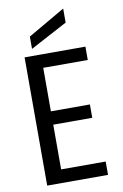

<svg xmlns="http://www.w3.org/2000/svg" viewBox="-104 -1033 697 1091"><g transform="rotate(-10 244.5 -487.5)"><path d="M428 -663V-740H77V0H428V-77H171V-335H396V-412H171V-663ZM127 -780 341 -894V-975L127 -851Z"/></g></svg>

Font: Malmofest
Style: Regular
Weight: 400
Designer: Jonny Pinhorn (Poppins), Kolossal
Version: Version 1.004;Glyphs 3.1.2 (3151)